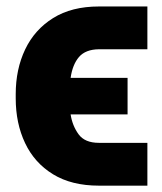

<svg xmlns="http://www.w3.org/2000/svg" viewBox="-20 -566 504 596"><path d="M287.1 -122.6H437.5V10.3H287.1Q202.1 10.3 144.5 -25.1Q86.9 -60.5 57.9 -121.8Q28.8 -183.1 28.8 -260.7V-273.9Q28.8 -351.1 58.1 -412.6Q87.4 -474.1 145 -510Q202.6 -545.9 287.1 -545.9H437.5V-413.1H287.1Q245.6 -412.6 225.3 -389.2Q205.1 -365.7 199.2 -324.2H376V-210.9H199.2Q204.6 -175.8 223.9 -149.2Q243.2 -122.6 287.1 -122.6Z"/></svg>

Font: Inter Tight ExtraBold
Style: Regular
Weight: 800
Designer: Rasmus Andersson
Foundry: rsms
Version: Version 3.004; ttfautohint (v1.8.4.7-5d5b)